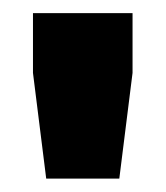

<svg xmlns="http://www.w3.org/2000/svg" viewBox="-20 -720 250 290"><path d="M29.8 -609.9V-700.2H180.2V-609.9L160.2 -450.2H49.8Z"/></svg>

Font: Russo One
Style: Regular
Weight: 400
Designer: Jovanny lemonad
Foundry: Jovanny Lemonad
Version: Version 1.000